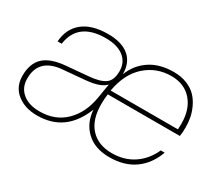

<svg xmlns="http://www.w3.org/2000/svg" viewBox="-101 -742 1102 969"><g transform="rotate(30 450.0 -258.0)"><path d="M605 9.8Q520.5 9.8 470.9 -36.4Q421.4 -82.5 416 -158.2Q381.8 -73.2 324.2 -31.7Q266.6 9.8 183.1 9.8Q112.3 9.8 66.2 -26.9Q20 -63.5 20 -127.9Q20 -199.2 59.3 -236.3Q98.6 -273.4 184.1 -280.8L311 -292Q373.5 -296.9 403.3 -317.4Q433.1 -337.9 433.1 -392.1Q433.1 -443.4 395.3 -472.7Q357.4 -502 291 -502Q129.9 -502 110.8 -366.2H86.9Q92.3 -441.9 144.3 -483.9Q196.3 -525.9 291 -525.9Q370.1 -525.9 412.6 -490.2Q455.1 -454.6 455.1 -387.2Q480 -451.7 535.6 -488.8Q591.3 -525.9 672.9 -525.9Q716.3 -525.9 750.5 -512Q784.7 -498 805.4 -476.3Q826.2 -454.6 839.8 -425.5Q853.5 -396.5 858.6 -369.1Q863.8 -341.8 863.8 -314Q863.8 -280.8 859.9 -261.2H439.9Q436 -233.4 436 -202.1Q436 -110.8 481.2 -62.5Q526.4 -14.2 605 -14.2Q678.2 -14.2 731.9 -50.8Q785.6 -87.4 813 -149.9H835.9Q808.1 -73.2 749.8 -31.7Q691.4 9.8 605 9.8ZM183.1 -14.2Q274.4 -14.2 332.3 -70.8Q390.1 -127.4 405.8 -222.2L419.9 -307.1Q391.1 -274.4 306.2 -267.1L179.2 -255.9Q47.9 -244.6 47.9 -127.9Q47.9 -75.2 84.7 -44.7Q121.6 -14.2 183.1 -14.2ZM672.9 -502Q586.9 -502 524.2 -446.3Q461.4 -390.6 442.9 -285.2H835Q835.9 -297.4 835.9 -318.8Q835.9 -402.8 792 -452.4Q748 -502 672.9 -502Z"/></g></svg>

Font: Creato Display Thin
Style: Italic
Weight: 265
Italic angle: -10°
Version: Version 1.000